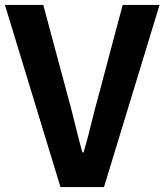

<svg xmlns="http://www.w3.org/2000/svg" viewBox="-25 -761 669 781"><path d="M221 0 -5 -741H151L248 -380Q265 -319 279 -261Q293 -203 310 -141H315Q333 -203 347 -261Q361 -319 378 -380L474 -741H624L398 0Z"/></svg>

Font: Source Han Sans TC
Style: Bold
Weight: 700
Designer: Ryoko NISHIZUKA Ë•øÂ°öÊ∂ºÂ≠ê (kana, bopomofo & ideographs); Paul D. Hunt (Latin, Greek & Cyrillic); Sandoll Communicatio
Foundry: Adobe
Version: Version 2.004;hotconv 1.0.118;makeotfexe 2.5.65603